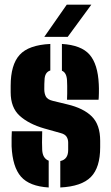

<svg xmlns="http://www.w3.org/2000/svg" viewBox="-20 -799 478 828"><path d="M240 9.5V-104.5Q274 -111.5 274 -152V-184Q274 -199 266.8 -209.8Q259.5 -220.5 242 -225L171 -245Q103.5 -264.5 64.8 -299.8Q26 -335 26 -401V-429Q26 -520 64.8 -562.5Q103.5 -605 197 -609.5V-495Q172.5 -487.5 172 -453Q171.5 -442 171.2 -437Q171 -432 171 -414Q171 -395.5 178 -382.5Q185 -369.5 208 -364L270 -349Q340 -332.5 376 -296.8Q412 -261 412 -192V-164Q412 -76.5 372 -35.8Q332 5 240 9.5ZM269 -369Q269.5 -378 269.8 -395.2Q270 -412.5 269.8 -429.2Q269.5 -446 269 -453Q267 -486 247 -494V-609.5Q330.5 -604.5 366.2 -563.5Q402 -522.5 406 -436Q407 -419.5 406.5 -397Q406 -374.5 405 -369ZM30 -168Q29.5 -184.5 30 -206.2Q30.5 -228 31 -233H162Q160.5 -177.5 162 -152Q164 -116 190 -106V9.5Q107 4.5 70.5 -37.2Q34 -79 30 -168ZM171 -640 268 -779H374L272 -640Z"/></svg>

Font: Big Shoulders Stencil Display Black
Style: Regular
Weight: 900
Designer: Patric King
Foundry: XO Type Co
Version: Version 1.000